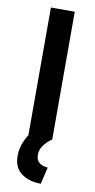

<svg xmlns="http://www.w3.org/2000/svg" viewBox="-94 -665 460 925"><g transform="rotate(10 135.5 -203.0)"><path d="M176.4 219.4Q119.4 219.4 81.2 191.7Q43.1 163.9 43.1 106.2Q43.1 78.5 51.7 52.1Q60.4 25.7 77.1 0V-625H193.8V0Q168.8 16.7 153.5 38.5Q138.2 60.4 138.2 83.3Q138.2 111.1 154.9 123.6Q171.5 136.1 195.8 136.8Z"/></g></svg>

Font: Afacad Flux SemiBold
Style: Regular
Weight: 600
Designer: Kristian Moeller
Foundry: Dicotype
Version: Version 1.100